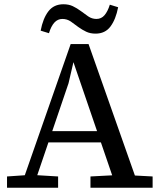

<svg xmlns="http://www.w3.org/2000/svg" viewBox="-20 -882 752 902"><path d="M13 0V-53L115 -60H137L253 -53V0ZM76 0 312 -675H396L634 0H527L325 -590L302 -491L135 0ZM189 -213V-266H488V-213ZM405 0V-53L538 -60H566L697 -53V0ZM171 -738Q182 -796 207.5 -829Q233 -862 278 -862Q303 -862 322 -853Q341 -844 360 -830Q377 -817 394.5 -805Q412 -793 433 -793Q456 -793 471 -810.5Q486 -828 496 -860L535 -848Q524 -791 499 -757.5Q474 -724 429 -724Q404 -724 385 -733Q366 -742 348 -755Q330 -769 312.5 -781Q295 -793 273 -793Q251 -793 235.5 -776Q220 -759 210 -726Z"/></svg>

Font: Source Serif 4
Style: Regular
Weight: 400
Designer: Frank Grießhammer
Foundry: Adobe Systems Incorporated
Version: Version 4.004;hotconv 1.0.116;makeotfexe 2.5.65601